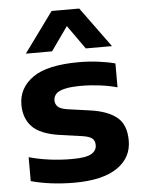

<svg xmlns="http://www.w3.org/2000/svg" viewBox="-56 -853 680 908"><g transform="rotate(-5 284.0 -399.0)"><path d="M260.5 10.5Q205 10.5 152.2 4Q99.5 -2.5 55 -15V-128.5Q150 -102 259 -102Q325 -102 350.5 -116.8Q376 -131.5 376 -157.5Q376 -178 364 -189Q352 -200 317.5 -205.5L211 -220.5Q118.5 -234 80.5 -274Q42.5 -314 42.5 -378.5Q42.5 -458 111.5 -506.8Q180.5 -555.5 331.5 -555.5Q376.5 -555.5 422.2 -549.8Q468 -544 502.5 -534.5V-421Q466 -431.5 421.2 -437.2Q376.5 -443 333 -443Q278.5 -443 249.8 -435.2Q221 -427.5 210.5 -414.5Q200 -401.5 200 -385.5Q200 -368.5 211.5 -356.2Q223 -344 257.5 -338.5L364 -323.5Q446.5 -312 490 -276.8Q533.5 -241.5 533.5 -165.5Q533.5 -84 464 -36.8Q394.5 10.5 260.5 10.5ZM84.5 -617.5 223.5 -808H354.5L493.5 -617.5H369L289 -730.5L209 -617.5Z"/></g></svg>

Font: Encode Sans Expanded
Style: Bold
Weight: 700
Width: 7
Designer: Multiple Designers
Foundry: Impallari Type
Version: Version 3.000; ttfautohint (v1.8.3) -l 8 -r 50 -G 200 -x 14 